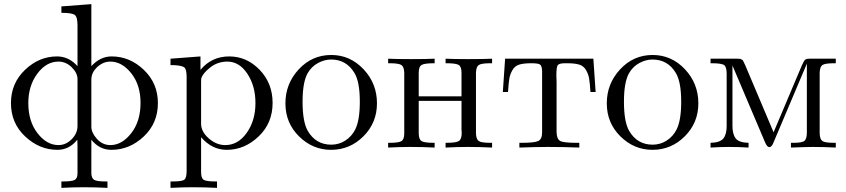

<svg xmlns="http://www.w3.org/2000/svg" viewBox="-20 -714 4095 929"><path d="M33 -215Q33 -311 101 -376Q169 -441 256 -441Q313 -441 355 -394V-591Q355 -632 341.5 -642Q328 -652 277 -652V-683L422 -694V-394Q465 -441 520 -441Q608 -441 676 -376Q744 -311 744 -215Q744 -118 675.5 -53.5Q607 11 519 11Q461 11 422 -38V125Q423 150 437 157Q451 164 494 164H500V195Q443 192 385 192Q331 192 277 195V164H283Q326 164 340.5 157Q355 150 355 125V-9Q355 -14 354.5 -24Q354 -34 354 -38Q315 11 258 11Q171 11 102 -53.5Q33 -118 33 -215ZM117 -215Q117 -127 161.5 -69.5Q206 -12 263 -12Q299 -12 327 -40.5Q355 -69 355 -104V-331Q355 -361 327 -388.5Q299 -416 263 -416Q204 -416 160.5 -357.5Q117 -299 117 -215ZM422 -101Q422 -72 449 -42Q476 -12 514 -12Q570 -12 615 -69.5Q660 -127 660 -216Q660 -303 615 -359.5Q570 -416 514 -416Q479 -416 450.5 -389.5Q422 -363 422 -329Z M805 164H815Q862 164 872.5 155Q883 146 883 113V-342Q883 -380 871 -388.5Q859 -397 819 -399H805V-430L950 -441V-376Q1004 -441 1089 -441Q1174 -441 1236.5 -376Q1299 -311 1299 -216Q1299 -118 1231 -53.5Q1163 11 1077 11Q1006 11 953 -50V118Q953 148 965.5 156Q978 164 1024 164H1030V195Q972 192 914 192H910Q863 192 805 195ZM953 -115Q953 -77 990 -44.5Q1027 -12 1070 -12Q1132 -12 1174 -71.5Q1216 -131 1216 -215Q1216 -298 1177 -357Q1138 -416 1080 -416Q1033 -416 997 -387.5Q961 -359 954 -335Q953 -332 953 -315Z M1583 -448Q1674 -448 1739 -379Q1804 -310 1804 -214Q1804 -120 1738.5 -54.5Q1673 11 1582 11Q1493 11 1427 -54Q1361 -119 1361 -214Q1361 -309 1425.5 -378.5Q1490 -448 1583 -448ZM1444 -222Q1444 -125 1469 -81Q1508 -14 1583 -14Q1620 -14 1651 -34Q1682 -54 1699 -88Q1721 -132 1721 -222Q1721 -318 1695 -361Q1656 -426 1582 -426Q1550 -426 1518.5 -409Q1487 -392 1468 -359Q1444 -315 1444 -222Z M1858 0V-23H1866Q1910 -23 1923 -31.5Q1936 -40 1936 -69V-362Q1935 -391 1922 -399.5Q1909 -408 1865 -408H1858V-430Q1895 -428 1969 -428Q2045 -428 2083 -430V-408H2080Q2035 -408 2020.5 -400Q2006 -392 2006 -362V-248H2213V-362Q2213 -392 2199 -400Q2185 -408 2140 -408H2136V-430Q2173 -428 2246 -428Q2323 -428 2361 -430V-408H2354Q2309 -408 2296.5 -399.5Q2284 -391 2283 -362V-69Q2284 -40 2296.5 -31.5Q2309 -23 2353 -23H2361V0Q2303 -3 2245 -3H2241Q2194 -3 2136 0V-23H2141Q2186 -23 2200 -31.5Q2214 -40 2214 -71Q2214 -74 2213.5 -80Q2213 -86 2213 -89V-226H2006V-71Q2006 -40 2019.5 -31.5Q2033 -23 2078 -23H2083V0Q2025 -3 1967 -3H1963Q1916 -3 1858 0Z M2413 -269 2424 -430H2851L2862 -269H2837Q2834 -313 2830.5 -334Q2827 -355 2815.5 -375Q2804 -395 2782.5 -401.5Q2761 -408 2724 -408H2715Q2685 -408 2678.5 -398.5Q2672 -389 2672 -350Q2672 -344 2672.5 -333Q2673 -322 2673 -317V-74Q2674 -41 2690.5 -32Q2707 -23 2770 -23H2783V0Q2706 -3 2631 -3Q2576 -3 2493 0V-23H2505Q2567 -23 2585 -32Q2603 -41 2603 -74V-370Q2602 -396 2592.5 -402Q2583 -408 2551 -408Q2514 -408 2492.5 -401.5Q2471 -395 2459.5 -375Q2448 -355 2444.5 -334Q2441 -313 2438 -269Z M3138 -448Q3229 -448 3294 -379Q3359 -310 3359 -214Q3359 -120 3293.5 -54.5Q3228 11 3137 11Q3048 11 2982 -54Q2916 -119 2916 -214Q2916 -309 2980.5 -378.5Q3045 -448 3138 -448ZM2999 -222Q2999 -125 3024 -81Q3063 -14 3138 -14Q3175 -14 3206 -34Q3237 -54 3254 -88Q3276 -132 3276 -222Q3276 -318 3250 -361Q3211 -426 3137 -426Q3105 -426 3073.5 -409Q3042 -392 3023 -359Q2999 -315 2999 -222Z M3418 0V-23Q3464 -24 3480 -44Q3496 -64 3496 -104V-357Q3496 -389 3484.5 -398.5Q3473 -408 3423 -408H3418V-430H3549Q3554 -430 3557.5 -429.5Q3561 -429 3563.5 -428.5Q3566 -428 3568.5 -426Q3571 -424 3572.5 -423.5Q3574 -423 3576 -419Q3578 -415 3578.5 -413.5Q3579 -412 3582 -406.5Q3585 -401 3586 -398Q3715 -94 3723 -74Q3731 -94 3860 -398Q3871 -423 3877.5 -426.5Q3884 -430 3897 -430H4024V-408H4017Q3972 -408 3959.5 -399.5Q3947 -391 3946 -362V-69Q3947 -40 3959.5 -31.5Q3972 -23 4016 -23H4024V0Q3968 -3 3912 -3Q3886 -3 3807 0V-23H3821Q3863 -23 3873.5 -33.5Q3884 -44 3884 -73V-406Q3881 -398 3874.5 -383Q3868 -368 3865 -361L3722 -23Q3714 -2 3702 -2Q3692 -2 3682 -25L3524 -397V-105Q3524 -65 3539.5 -44.5Q3555 -24 3602 -23V0Q3556 -3 3508 -3Q3463 -3 3418 0Z"/></svg>

Font: CMU Serif
Style: Roman
Weight: 500
Version: Version 0.7.0